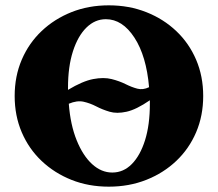

<svg xmlns="http://www.w3.org/2000/svg" viewBox="-20 -690 817 720"><path d="M388 10Q312 10 248 -15.5Q184 -41 136 -86.5Q88 -132 61.5 -194Q35 -256 35 -330Q35 -404 61.5 -466Q88 -528 136 -573.5Q184 -619 248 -644.5Q312 -670 388 -670Q464 -670 528.5 -644.5Q593 -619 641 -573.5Q689 -528 715.5 -466Q742 -404 742 -330Q742 -256 715.5 -194Q689 -132 641 -86.5Q593 -41 528.5 -15.5Q464 10 388 10ZM235 -361Q235 -361 235 -360Q235 -359 235 -353Q290 -386 329.5 -393.5Q369 -401 398.5 -393.5Q428 -386 451 -374.5Q474 -363 495 -357.5Q516 -352 539 -363Q529 -480 484 -549Q439 -618 377 -618Q336 -618 304 -586.5Q272 -555 253.5 -497.5Q235 -440 235 -361ZM401 -43Q443 -43 474.5 -75Q506 -107 524 -164.5Q542 -222 542 -301Q542 -301 542 -302.5Q542 -304 542 -314Q491 -279 454.5 -271Q418 -263 391 -271Q364 -279 341 -291Q318 -303 293.5 -308.5Q269 -314 238 -301Q244 -222 267.5 -164Q291 -106 325.5 -74.5Q360 -43 401 -43Z"/></svg>

Font: Spectral ExtraBold
Style: Regular
Weight: 800
Designer: Jean-Baptiste Levee
Foundry: Production Type
Version: Version 2.001